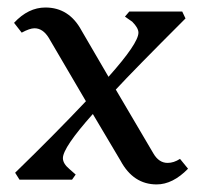

<svg xmlns="http://www.w3.org/2000/svg" viewBox="-20 -481 540 514"><path d="M483.4 -29.3 461.9 -55.7Q445.3 -44.9 428.7 -44.9Q405.3 -44.9 390.6 -70.3L290 -241.2Q335.9 -291 476.6 -431.6L467.8 -450.2H326.2L314.5 -436.5L334 -422.9Q350.6 -406.2 350.6 -393.6Q350.6 -365.2 270.5 -275.4L198.2 -399.4Q165 -460.9 101.6 -460.9Q55.7 -460.9 17.6 -419.9L38.1 -393.6Q59.6 -405.3 72.3 -405.3Q94.7 -405.3 110.4 -379.9L210 -210Q126 -121.1 20.5 -18.6L32.2 0H172.9L182.6 -13.7L166 -28.3Q148.4 -43 148.4 -57.6Q148.4 -85.9 228.5 -175.8L302.7 -50.8Q336.9 12.7 399.4 12.7Q442.4 12.7 483.4 -29.3Z"/></svg>

Font: Kurale
Style: Regular
Weight: 400
Version: 1.0; ttfautohint (v1.3)